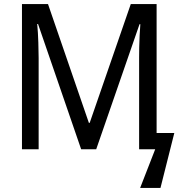

<svg xmlns="http://www.w3.org/2000/svg" viewBox="-20 -734 891 944"><path d="M379 0 167 -616H163Q167 -573 168.5 -524.5Q170 -476 170 -448V0H88V-714H216L417 -130H421L623 -714H750V-80H837L769 190H669L743 0H664V-451Q664 -471 664.5 -500Q665 -529 666.5 -559.5Q668 -590 670 -615H666L453 0Z"/></svg>

Font: Noto Sans SemiCondensed
Style: Regular
Weight: 400
Width: 4
Designer: Monotype Design Team
Foundry: Monotype Imaging Inc.
Version: Version 2.013; ttfautohint (v1.8.4.7-5d5b)